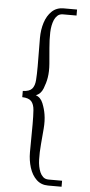

<svg xmlns="http://www.w3.org/2000/svg" viewBox="-58 -752 433 924"><g transform="rotate(5 158.0 -290.0)"><path d="M211 138Q177 138 154.5 116.5Q132 95 121 60Q110 25 110 -14L111 -150Q111 -190 109 -217.5Q107 -245 94.5 -259.5Q82 -274 50 -275V-305Q82 -306 94.5 -320.5Q107 -335 109 -362.5Q111 -390 111 -430L110 -566Q110 -606 121 -640.5Q132 -675 154.5 -696.5Q177 -718 211 -718H276V-689H211Q194 -689 184 -679.5Q174 -670 169 -658Q158 -632 157 -597Q156 -562 159.5 -523Q163 -484 166 -446.5Q169 -409 164 -379Q160 -354 149 -326Q138 -298 114 -290Q138 -282 149 -254.5Q160 -227 164 -201Q169 -171 166 -133.5Q163 -96 159.5 -57Q156 -18 157 17Q158 52 169 78Q174 90 184 99.5Q194 109 211 109H276V138Z"/></g></svg>

Font: Kulim Park ExtraLight
Style: Regular
Weight: 275
Designer: Noponies / Dale Sattler
Foundry: Noponies
Version: Version 1.000; ttfautohint (v1.8.3)